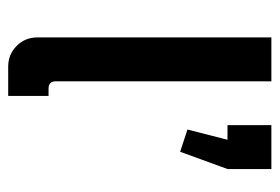

<svg xmlns="http://www.w3.org/2000/svg" viewBox="-127 -556 683 469"><g transform="rotate(90 214.5 -321.5)"><path d="M71.4 -642.9H178.6V-116.4Q178.6 -98.6 196.4 -98.6H214.3V0H142.9Q112.9 0 92.1 -20.7Q71.4 -41.4 71.4 -71.4ZM285.7 -642.9H392.9V-535.7L350.7 -420L296.4 -437.9L321.4 -535.7H285.7Z"/></g></svg>

Font: Aire Exterior
Style: Regular
Weight: 400
Width: 4
Designer: Jayvee Enaguas (HarvettFox96)
Version: 20190503.02